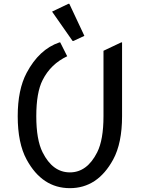

<svg xmlns="http://www.w3.org/2000/svg" viewBox="-20 -980 760 1010"><path d="M622.1 -756.8V-368.7Q622.1 -226.6 575.2 -140.6Q493.2 9.8 347.7 9.8Q201.7 9.8 120.1 -140.6Q73.2 -226.6 73.2 -368.7Q73.2 -508.3 120.1 -596.7Q186 -720.7 292 -756.8H296.9L333.5 -684.1Q246.6 -643.1 204.1 -558.6Q170.9 -493.7 170.9 -368.7Q170.9 -244.6 204.1 -178.7Q256.8 -73.2 347.7 -73.2Q438 -73.2 491.2 -178.7Q524.4 -244.6 524.4 -368.7V-712.9L617.2 -756.8ZM339.8 -960H344.7L423.8 -791.5L366.7 -764.6H361.8L253.9 -918.9Z"/></svg>

Font: Nova Oval
Style: Book
Weight: 400
Version: Version 2.000